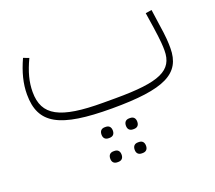

<svg xmlns="http://www.w3.org/2000/svg" viewBox="-110 -522 1050 938"><g transform="rotate(-20 414.5 -53.0)"><path d="M477 268H482C498 268 509 259 509 240C509 220 498 211 482 211H477C461 211 450 220 450 240C450 259 461 268 477 268ZM477 143H482C498 143 509 134 509 115C509 95 498 86 482 86H477C461 86 450 95 450 115C450 134 461 143 477 143ZM350 268H355C371 268 382 259 382 240C382 220 371 211 355 211H350C334 211 323 220 323 240C323 259 334 268 350 268ZM350 143H355C371 143 382 134 382 115C382 95 371 86 355 86H350C334 86 323 95 323 115C323 134 334 143 350 143ZM416 12C689 12 784 -35 784 -168C784 -197 783 -225 772 -296L761 -374L729 -369L741 -291C752 -216 753 -189 753 -167C753 -63 678 -29 448 -29H384C160 -29 78 -73 78 -196C78 -247 91 -297 120 -358L91 -369C62 -305 48 -250 48 -194C48 -41 143 12 416 12Z"/></g></svg>

Font: IBM Plex Arabic ExtraLight
Style: Regular
Weight: 200
Designer: Mike Abbink, Paul van der Laan, Pieter van Rosmalen, Wael Morcos, Khajak Apelian
Foundry: Bold Monday
Version: Version 1.0